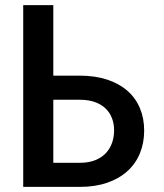

<svg xmlns="http://www.w3.org/2000/svg" viewBox="-20 -731 640 751"><path d="M188.5 -435.1H292Q352.1 -435.1 398.9 -419.7Q445.8 -404.3 478 -376.2Q510.3 -348.1 527.1 -308.3Q543.9 -268.6 543.9 -220.2Q543.9 -171.4 527.1 -130.9Q510.3 -90.3 478 -61.3Q445.8 -32.2 398.9 -16.1Q352.1 0 292 0H70.8V-710.9H188.5ZM188.5 -340.8V-94.2H292Q327.1 -94.2 352.5 -104.5Q377.9 -114.7 394.3 -132.3Q410.6 -149.9 418.5 -172.9Q426.3 -195.8 426.3 -221.2Q426.3 -245.6 418.5 -267.3Q410.6 -289.1 394.3 -305.4Q377.9 -321.8 352.5 -331.3Q327.1 -340.8 292 -340.8Z"/></svg>

Font: Roboto Mono
Style: Regular
Weight: 500
Designer: Google
Version: Version 2.000986; 2015; ttfautohint (v1.3)